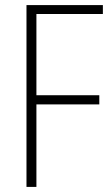

<svg xmlns="http://www.w3.org/2000/svg" viewBox="-20 -734 440 754"><path d="M123 0H84V-714H384V-679H123V-360H370V-324H123Z"/></svg>

Font: Noto Sans Lao UI Cond ExtLt
Style: Regular
Weight: 200
Width: 3
Designer: Monotype Design Team
Foundry: Monotype Imaging Inc.
Version: Version 2.000; ttfautohint (v1.8.4.7-5d5b)